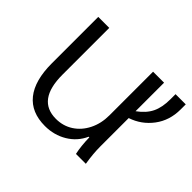

<svg xmlns="http://www.w3.org/2000/svg" viewBox="-119 -671 852 852"><g transform="rotate(45 307.5 -245.0)"><path d="M615 -500V-468Q615 -399 577 -348.5Q539 -298 479 -278V-100Q479 -54 488 0H426Q417 -41 416 -94H412Q390 -45 344 -17.5Q298 10 241 10Q155 10 110.5 -45.5Q66 -101 66 -209V-500H135V-206Q135 -47 253 -47Q298 -47 333.5 -70Q369 -93 389.5 -134Q410 -175 410 -226V-500H479V-321Q518 -349 534.5 -383Q551 -417 551 -468V-500Z"/></g></svg>

Font: Sarabun Light
Style: Regular
Weight: 300
Designer: Suppakit Chalermlarp | Katatrad Co.,Ltd.
Foundry: Cadson Demak Co.,Ltd.
Version: Version 1.000; ttfautohint (v1.6)